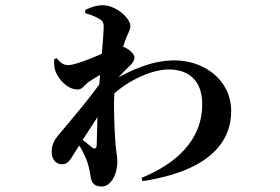

<svg xmlns="http://www.w3.org/2000/svg" viewBox="-20 -627 1040 713"><path d="M505.5 33.6 509.5 45.7C769 5.7 838.5 -108.4 838.5 -213.8C838.5 -334 733.1 -402.8 628.3 -402.8C554.7 -402.8 473.2 -374.8 377.9 -315.2L380.3 -256C439.7 -321.8 538.8 -369.1 606.4 -369.1C683.5 -369.1 730.9 -325.5 730.9 -239.8C730.9 -166.8 702.2 -47.6 505.5 33.6ZM209.3 -16.9C231.2 -16.9 239.9 -31.5 254.7 -55.9C296.5 -123.9 330.5 -172.8 369 -234.6L364.7 -336.2C312.5 -260.5 248.3 -186.8 194.2 -122.1C180.8 -105.6 171.8 -86.6 171.8 -62.9C171.8 -32.6 190.5 -16.9 209.3 -16.9ZM358.5 65.6C390.1 65.6 415.6 23.8 415.6 -27.2C415.6 -49.5 410.7 -65 408.3 -99.3C405.5 -146.9 401.4 -223.4 404.5 -276.7C407.5 -321.6 429.7 -436.5 444.8 -476.7C453 -499.6 464.2 -515.4 464.2 -529.7C464.2 -560.2 410.2 -607.5 361.9 -607.5C338.3 -607.5 319 -600.6 296.5 -590V-577.9C318.6 -572 335.8 -564.4 346.2 -558.4C360 -550.8 365 -544.9 365 -528.3C365 -494.6 354 -383.8 347.5 -299.1C342.2 -224.2 339.9 -128.8 339.2 -89.7C339.2 -74.3 331.5 -71.8 319.7 -81C309.6 -90.5 271.4 -118.5 259.8 -131.1L252.6 -115.8C274 -90.8 289.1 -63.4 298.8 -39.7C308.7 -15.6 312.9 5.4 316.2 27.8C320.2 50.6 327.9 65.6 358.5 65.6ZM268.1 -294.6C285.5 -294.6 293.2 -310.4 307.7 -321.8C324.8 -333.7 367.4 -358.8 393.4 -370.5C391.6 -363.3 386.9 -347.4 382.9 -339.6L380.6 -292.5C399.9 -320.2 438 -359.5 461.9 -382.7C474.1 -394.4 479.5 -403.6 479.5 -414.8C479.5 -423.8 462.9 -441.5 446.3 -449.7C433.6 -456.2 422.3 -457.1 409.7 -450.9C373.6 -432.9 265.9 -385.1 233.5 -385.1C215.3 -385.1 204.3 -394.1 190.2 -410.8L181.3 -407C180.5 -392.9 180.8 -379.3 184.5 -366.8C195.2 -333.3 230.8 -294.6 268.1 -294.6Z"/></svg>

Font: Source Han Serif TW VF
Style: Regular
Weight: 250
Designer: Ryoko NISHIZUKA 西塚涼子 (kana & ideographs); Frank Grießhammer (Latin, Greek & Cyrillic); Wenlong ZHANG 张文龙 (bopomofo); San
Foundry: Adobe
Version: Version 2.002;hotconv 1.1.0;makeotfexe 2.6.0